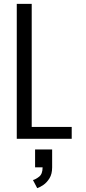

<svg xmlns="http://www.w3.org/2000/svg" viewBox="-20 -720 444 996"><path d="M67 0V-700H144.5V-61.5H352V0ZM162 148V55.5H250.5V148Q250.5 182.5 236.8 204.8Q223 227 204.8 239.5Q186.5 252 173 256L151 214Q165 210.5 183 196.5Q201 182.5 201 148Z"/></svg>

Font: Trispace SemiCondensed Light
Style: Regular
Weight: 300
Width: 4
Designer: Tyler Finck
Foundry: Etcetera Type Company
Version: Version 1.210; ttfautohint (v1.8.3)